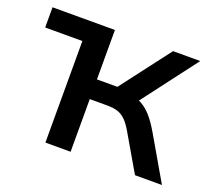

<svg xmlns="http://www.w3.org/2000/svg" viewBox="-90 -605 803 723"><g transform="rotate(20 311.0 -244.0)"><path d="M155 0V-407H6V-488H256V-290H338L489 -488H598L415 -247L393 -279Q420 -276 441 -264.5Q462 -253 481 -231.5Q500 -210 521 -174L622 0H514L429 -146Q414 -172 399.5 -186Q385 -200 368 -205.5Q351 -211 326 -211H256V0Z"/></g></svg>

Font: Nunito Sans 12pt SemiBold
Style: Regular
Weight: 600
Designer: Vernon Adams
Foundry: Vernon Adams
Version: Version 3.101;gftools[0.9.27]